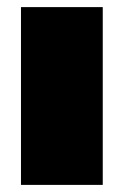

<svg xmlns="http://www.w3.org/2000/svg" viewBox="-20 -520 348 540"><path d="M269 -500V0H39V-500Z"/></svg>

Font: Prodigy Sans Black
Style: Regular
Weight: 900
Designer: Wei Huang
Foundry: Wei Huang
Version: Version 1.003; ttfautohint (v1.8.3)